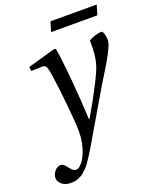

<svg xmlns="http://www.w3.org/2000/svg" viewBox="-167 -749 880 1085"><g transform="rotate(-20 272.5 -207.0)"><path d="M253.9 -597.2 272 -655.8H549.8L532.2 -597.2ZM-4.9 187Q-4.9 165 10.7 146.2Q26.4 127.4 45.9 127Q56.6 127 63.7 132.3Q70.8 137.7 81.1 150.9Q93.8 167.5 102.5 174.8Q111.3 182.1 122.1 182.1Q137.2 182.1 154.8 162.4Q172.4 142.6 186 110.8Q210 52.7 210 -13.2Q210 -67.4 198.7 -178.5Q187.5 -289.6 176.8 -362.8Q170.4 -404.3 164.1 -418Q157.7 -431.6 142.1 -431.2L74.2 -429.2L70.8 -454.1L238.8 -502L247.1 -498Q257.8 -443.4 269.8 -310.1Q281.7 -176.8 287.1 -61H290Q411.6 -271 431.2 -338.9Q446.3 -390.6 443.8 -477.1Q460.9 -488.8 483.4 -495.4Q505.9 -502 522 -502Q525.4 -502 529.5 -495.6Q533.7 -489.3 536.9 -475.8Q540 -462.4 540 -445.8Q540 -437.5 536.9 -426Q533.7 -414.6 525.9 -398.2Q518.1 -381.8 511.2 -368.4Q504.4 -355 491 -332Q477.5 -309.1 469.2 -295.4Q460.9 -281.7 444.1 -254.6Q427.2 -227.5 419.9 -214.8Q405.3 -190.9 277.8 26.9Q261.2 55.7 252.7 70.1Q244.1 84.5 230.5 107.2Q216.8 129.9 209.5 140.6Q202.1 151.4 190.7 168Q179.2 184.6 171.6 191.9Q164.1 199.2 153.3 209.7Q142.6 220.2 133.8 224.6Q125 229 114 234.1Q103 239.3 91.8 240.7Q80.6 242.2 67.9 242.2Q36.1 242.2 15.6 225.3Q-4.9 208.5 -4.9 187Z"/></g></svg>

Font: Linguistics Pro
Style: Italic
Weight: 400
Italic angle: -12°
Designer: Stefan Peev, Context Ltd
Foundry: Stefan Peev, Context Ltd
Version: Version 001.000